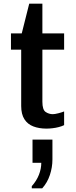

<svg xmlns="http://www.w3.org/2000/svg" viewBox="-20 -694 418 1051"><path d="M234 10Q194 10 162.5 -2Q131 -14 113.5 -41.5Q96 -69 96 -114V-422H40V-511H99L140 -674H212V-511H331V-422H212V-137Q212 -93 230 -81Q248 -69 269 -69Q280 -69 299.5 -74Q319 -79 331 -84V-9Q319 -3 302 1.5Q285 6 267 8Q249 10 234 10ZM154 337V325Q180 296 193 263Q206 230 206 197H158V70H267V179Q267 222 253 264Q239 306 211 337Z"/></svg>

Font: Chivo Medium
Style: Regular
Weight: 500
Designer: Hector Gatti
Foundry: Omnibus-Type
Version: Version 2.002